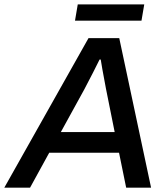

<svg xmlns="http://www.w3.org/2000/svg" viewBox="-55 -861 770 881"><path d="M289.1 -766.1 301.8 -840.8H606.9L594.2 -766.1ZM-35.2 0 351.1 -686H492.2L638.2 0H523.9L491.2 -160.2H170.9L83 0ZM224.1 -254.9H471.2L431.2 -454.1Q410.6 -563 407.2 -587.9H401.9Q377.4 -537.6 332 -451.2Z"/></svg>

Font: Archivo Medium
Style: Italic
Weight: 500
Italic angle: -10°
Designer: Hector Gatti
Foundry: Omnibus-Type
Version: Version 2.001